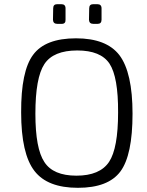

<svg xmlns="http://www.w3.org/2000/svg" viewBox="-20 -885 704 917"><path d="M273 -865Q293 -865 293 -845V-791Q294 -771 275 -771H254Q234 -771 233 -790L234 -845Q234 -865 253 -865ZM445 -865Q465 -865 465 -845V-791Q465 -771 446 -771H426Q406 -771 405 -790L406 -845Q406 -865 425 -865ZM550 -622Q613 -539 613 -342Q613 -144 555 -66Q497 12 352 12Q207 12 145 -68Q81 -150 81 -348Q80 -545 138 -623Q196 -702 343 -702Q488 -702 550 -622ZM192 -579Q149 -514 149 -342Q149 -175 192 -111Q234 -46 345 -46Q457 -46 501 -112Q544 -177 544 -348Q545 -517 503 -581Q461 -644 349 -644Q235 -644 192 -579Z"/></svg>

Font: Taylor Sans Light
Style: Regular
Weight: 300
Italic angle: -8°
Designer: Natanael Gama
Version: Version 1.001 September 8, 2015